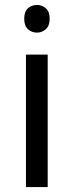

<svg xmlns="http://www.w3.org/2000/svg" viewBox="-20 -757 298 777"><path d="M173 -536V0H85V-536ZM130 -737Q150 -737 165.5 -723.5Q181 -710 181 -681Q181 -653 165.5 -639Q150 -625 130 -625Q108 -625 93 -639Q78 -653 78 -681Q78 -710 93 -723.5Q108 -737 130 -737Z"/></svg>

Font: kannada25
Style: Book
Weight: 400
Designer: Jelle Bosma - Monotype Design Team
Foundry: Monotype Imaging Inc.
Version: Version 2.003